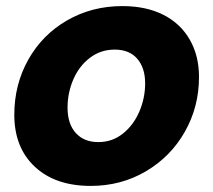

<svg xmlns="http://www.w3.org/2000/svg" viewBox="-20 -599 700 631"><path d="M27 -222Q27 -321 73 -403Q119 -485 200.5 -532Q282 -579 382 -579Q460 -579 516.5 -550.5Q573 -522 603.5 -469Q634 -416 634 -346Q634 -248 587.5 -166Q541 -84 459.5 -36Q378 12 278 12Q162 12 94.5 -51Q27 -114 27 -222ZM457 -325Q457 -376 431 -406Q405 -436 357 -436Q311 -436 275.5 -409Q240 -382 221 -338Q202 -294 202 -245Q202 -192 229 -162Q256 -132 303 -132Q349 -132 384 -160Q419 -188 438 -232.5Q457 -277 457 -325Z"/></svg>

Font: Open Sauce Two Black Italic
Style: Regular
Weight: 900
Italic angle: -10°
Designer: Alfredo Marco Pradil
Foundry: Creative Sauce Fz LLC
Version: Version 1.477